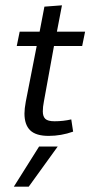

<svg xmlns="http://www.w3.org/2000/svg" viewBox="-20 -503 348 722"><path d="M32 0ZM72 -76Q72 -94 77 -121L118 -330H43L54 -384H129L147 -478L213 -483L194 -384H300L289 -330H183L145 -121Q141 -101 141 -84Q141 -65 150.5 -56Q160 -47 185 -47Q218 -47 248 -54L255 -8Q210 8 163 8Q115 8 93.5 -13Q72 -34 72 -76ZM88 199H32L127 48H197Z"/></svg>

Font: Cambay Devanagari
Style: Italic
Weight: 400
Italic angle: -11°
Designer: Pooja Saxena
Foundry: Pooja Saxena
Version: Version 1.018;PS 001.018;hotconv 1.0.70;makeotf.lib2.5.58329